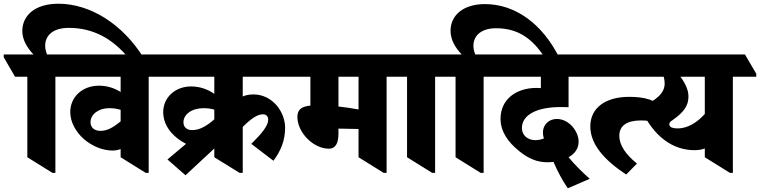

<svg xmlns="http://www.w3.org/2000/svg" viewBox="-92 -920 4089 1033"><path d="M190 10H206V-507H332V-523L272 -627H161C156 -640 151 -656 151 -673C151 -732 196 -770 278 -770C414 -770 516 -708 598 -610H680C568 -790 394 -900 222 -900C98 -900 28 -838 28 -753C28 -706 54 -663 88 -627H-72V-612L-11 -507H55V-74Z M514 -110C529 -110 543 -113 557 -118V-74L692 10H708V-507H834V-523L773 -627H189V-612L250 -507H557V-425C522 -447 483 -459 440 -459C352 -459 286 -399 286 -317C286 -263 316 -210 360 -171C403 -135 458 -110 514 -110ZM395 -262C395 -305 438 -338 495 -338C519 -338 538 -335 557 -329V-267C512 -230 482 -216 448 -216C416 -216 395 -234 395 -262Z M906 23 1061 -121V-74L1197 10H1214V-237C1258 -281 1292 -305 1323 -305C1341 -305 1351 -293 1351 -276C1351 -244 1318 -203 1260 -146L1379 -55C1419 -108 1442 -165 1442 -233C1442 -273 1426 -317 1399 -350C1369 -386 1325 -412 1272 -412C1249 -412 1230 -408 1214 -401V-507H1540V-523L1479 -627H691V-612L752 -507H1061V-415C1027 -439 984 -455 936 -455C852 -455 786 -397 786 -316C786 -261 816 -212 861 -177C875 -165 892 -155 909 -146L809 -62ZM895 -262C895 -304 939 -338 1003 -338C1025 -338 1045 -335 1061 -330V-278C1018 -240 980 -220 942 -220C913 -220 895 -236 895 -262Z M1677 -120C1717 -120 1729 -156 1729 -202V-228H1734C1759 -228 1802 -227 1837 -226V-74L1972 10H1988V-507H2114V-523L2054 -627H1392V-612L1453 -507H1578V-352C1532 -347 1508 -332 1508 -291C1508 -207 1594 -120 1677 -120ZM1729 -347V-507H1837V-331C1805 -337 1767 -343 1729 -347Z M2233 10H2249V-507H2375V-523L2315 -627H1971V-612L2032 -507H2098V-74Z M2494 10H2510V-507H2636V-523L2576 -627H2465C2460 -640 2455 -656 2455 -673C2455 -730 2499 -768 2577 -768C2698 -768 2774 -710 2839 -610H2917C2827 -790 2682 -898 2517 -898C2402 -898 2332 -839 2332 -754C2332 -705 2358 -663 2392 -627H2232V-612L2293 -507H2359V-74Z M2963 93 3081 42C3050 15 3000 -33 2967 -74C3001 -93 3021 -121 3021 -158C3021 -215 2968 -280 2904 -280C2861 -280 2829 -249 2829 -207C2829 -197 2831 -186 2834 -175C2821 -170 2806 -166 2789 -166C2747 -166 2716 -192 2716 -231C2716 -302 2796 -344 2924 -344C2937 -344 2956 -344 2967 -343V-507H3124V-523L3063 -627H2493V-612L2554 -507H2818V-446C2810 -446 2802 -447 2795 -447C2683 -447 2601 -384 2601 -281C2601 -212 2642 -155 2699 -109C2749 -67 2798 -47 2853 -47C2865 -47 2876 -48 2886 -49C2907 1 2935 53 2963 93Z M3040 -507H3366V-523L3305 -627H2979V-612ZM3277 19 3335 -40C3273 -90 3240 -140 3240 -189C3240 -243 3279 -272 3357 -272C3388 -272 3414 -268 3442 -260L3478 -337C3434 -381 3381 -399 3293 -399C3165 -399 3084 -339 3084 -240C3084 -143 3160 -58 3277 19Z M3644 -112C3665 -112 3683 -115 3700 -121V-74L3835 10H3851V-507H3977V-523L3916 -627H3250V-612L3311 -507H3479C3482 -496 3484 -484 3484 -471C3484 -421 3445 -383 3353 -342C3422 -184 3529 -112 3644 -112ZM3521 -234C3513 -239 3509 -244 3509 -252C3509 -260 3513 -265 3527 -274C3591 -319 3612 -354 3612 -401C3612 -434 3597 -469 3569 -507H3700V-307C3657 -258 3604 -229 3554 -229C3541 -229 3529 -231 3521 -234Z"/></svg>

Font: Noto Serif Devanagari SemiCondensed Black
Style: Regular
Weight: 900
Width: 4
Designer: Universal Thirst, Indian Type Foundry and the Monotype Design Team
Foundry: Monotype Imaging Inc.
Version: Version 2.004